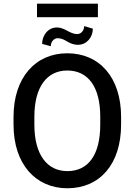

<svg xmlns="http://www.w3.org/2000/svg" viewBox="-20 -1009 728 1039"><path d="M635.3 -376.5C635.3 -590.3 518.1 -720.7 343.8 -720.7C172.9 -720.7 53.2 -590.3 53.2 -376.5V-334.5C53.2 -120.1 173.8 9.8 344.7 9.8C519.5 9.8 635.3 -120.1 635.3 -334.5ZM522.5 -334.5C522.5 -171.4 458 -83 344.7 -83C234.9 -83 166 -171.9 166 -334.5V-377.4C166 -539.1 234.4 -627.4 343.8 -627.4C456.5 -627.4 522.5 -539.6 522.5 -377.4ZM435.5 -867.7C435.5 -842.8 418 -824.7 397.9 -824.7C356.9 -824.7 331.1 -860.4 288.1 -860.4C240.2 -860.4 208 -817.9 208 -771.5L254.9 -758.8C254.9 -783.2 272 -802.2 292 -802.2C335.4 -802.2 349.6 -766.6 402.3 -766.6C449.2 -766.6 482.4 -807.1 482.4 -854ZM509.8 -989.3H180.2V-916H509.8Z"/></svg>

Font: Bert Sans Medium
Style: Regular
Weight: 500
Designer: Christian Robertson (Google), Cristiano Sobral
Foundry: Google, Cristiano Sobral
Version: Version 3.101